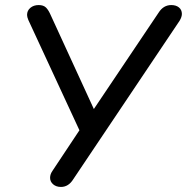

<svg xmlns="http://www.w3.org/2000/svg" viewBox="-20 -732 739 759"><path d="M178 -29Q178 -43 187 -56L294 -217L92 -653Q87 -665 87 -673Q87 -690 100 -701Q113 -712 133 -712Q152 -712 162 -702Q172 -692 181 -671L351 -301L607 -682Q626 -712 657 -712Q676 -712 687.5 -702.5Q699 -693 699 -677Q699 -665 690 -650L270 -24Q251 7 221 7Q202 7 190 -3.5Q178 -14 178 -29Z"/></svg>

Font: SN Pro
Style: Italic
Weight: 400
Italic angle: -9°
Designer: Tobias Whetton
Foundry: Supernotes
Version: Version 1.003